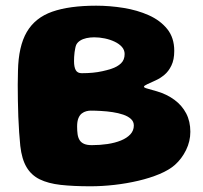

<svg xmlns="http://www.w3.org/2000/svg" viewBox="-20 -617 712 672"><path d="M296.6 35Q236.5 35 192.4 30.1Q148.4 25.1 118.9 10.6Q89.5 -3.9 72.9 -32Q56.2 -60.1 51 -106.5Q48.8 -128.1 47 -154.1Q45.2 -180.1 44.1 -208.4Q43 -236.6 42.6 -265.1Q42.1 -293.5 42.1 -320Q42.1 -346.5 42.9 -368.6Q44.6 -455.2 73.8 -505.1Q103 -555 162.8 -576.1Q222.6 -597.1 316.5 -597.1Q364.2 -597.1 412.5 -589.3Q460.8 -581.5 500.9 -563.6Q541.1 -545.6 565.5 -515.2Q589.9 -484.8 589.9 -439Q589.9 -408 579.9 -387.6Q570 -367.1 555.2 -354.9Q540.5 -342.8 525 -335.8Q507.6 -327.8 495.7 -322.4Q483.8 -317 483.8 -313.4Q483.8 -310 496.6 -306.7Q509.5 -303.4 529.8 -297.2Q564.6 -286.8 590.8 -267.4Q616.9 -248.1 631.6 -220.2Q646.2 -192.2 646.2 -155.8Q646.2 -122.5 631.2 -91.8Q616.1 -61.1 592.1 -39.8Q571.9 -22 538.6 -8Q505.2 6 464.4 15.6Q423.6 25.2 380.4 30.1Q337.1 35 296.6 35ZM301.4 -109Q329.9 -109 356.2 -112.9Q382.6 -116.9 403.4 -125.3Q424.1 -133.8 436.2 -146.8Q448.4 -159.9 448.4 -177.8Q448.4 -191.5 438.1 -200.8Q427.9 -210.1 411.1 -215.8Q394.2 -221.5 374.3 -224.5Q354.4 -227.5 334.2 -228.6Q314.1 -229.8 297.8 -229.8Q290.4 -229.8 282.1 -227.7Q273.8 -225.6 266.4 -220Q259 -214.4 254.4 -203.2Q249.9 -192.1 249.9 -174.1Q249.9 -159 251.6 -147Q253.4 -135 258.7 -126.5Q264 -118 274.3 -113.5Q284.6 -109 301.4 -109ZM266.2 -360.8Q286.6 -360.8 304.5 -362.5Q322.4 -364.2 338.4 -367.8Q354.5 -371.2 369.4 -376.1Q390.9 -383.1 403.6 -395.4Q416.2 -407.6 416.2 -427.9Q416.2 -441.9 406.7 -452.8Q397.1 -463.6 381.3 -471.1Q365.5 -478.6 346.8 -482.5Q328 -486.4 310 -486.4Q295.5 -486.4 282.6 -483.6Q269.8 -480.8 260.6 -474.9Q251.4 -469 247 -460.5Q245 -456.2 243.6 -449.3Q242.1 -442.4 241 -434.3Q239.9 -426.2 239.5 -418Q239.1 -409.8 239.1 -403Q239.1 -382.4 245.1 -371.6Q251 -360.8 266.2 -360.8Z"/></svg>

Font: Gluten Thin
Style: Regular
Weight: 100
Designer: Tyler Finck
Foundry: Etcetera Type Company
Version: Version 1.300